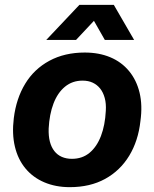

<svg xmlns="http://www.w3.org/2000/svg" viewBox="-20 -763 637 793"><path d="M268 10Q210 10 163 -10Q116 -30 85 -67.5Q54 -105 41.5 -157.5Q29 -210 37 -275Q47 -356 84 -417Q121 -478 184 -512Q247 -546 330 -546Q389 -546 435.5 -526.5Q482 -507 513 -469.5Q544 -432 556.5 -380Q569 -328 560 -263Q551 -181 513.5 -119.5Q476 -58 414 -24Q352 10 268 10ZM277 -107Q320 -107 350 -132Q380 -157 397 -201.5Q414 -246 417 -305Q419 -335 412.5 -358.5Q406 -382 393.5 -397.5Q381 -413 363 -421.5Q345 -430 321 -430Q279 -430 248.5 -405Q218 -380 201 -335.5Q184 -291 181 -232Q180 -201 186 -178Q192 -155 204.5 -139Q217 -123 235.5 -115Q254 -107 277 -107ZM171 -598 308 -743H450L534 -598H413L368 -677L294 -598Z"/></svg>

Font: Mona Sans ExtraLight
Style: Bold Italic
Weight: 700
Italic angle: -11.6951°
Version: Version 2.000